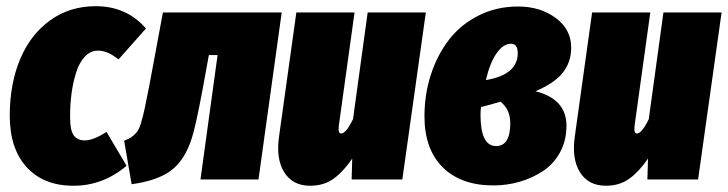

<svg xmlns="http://www.w3.org/2000/svg" viewBox="-20 -574 2328 614"><path d="M286.1 -554.2Q384.8 -554.2 446.8 -482.9L358.9 -383.8Q324.7 -412.1 293.9 -412.1Q269.5 -412.1 251.5 -393.1Q233.4 -374 223.4 -342Q213.4 -310.1 208.7 -274.7Q204.1 -239.3 204.1 -201.2Q204.1 -156.2 216.1 -140.6Q228 -125 251 -125Q277.8 -125 320.8 -151.9L384.8 -43.9Q309.6 20 214.8 20Q119.6 20 65.4 -39.3Q11.2 -98.6 11.2 -204.1Q11.2 -305.7 44.4 -384.8Q77.6 -463.9 140.4 -509Q203.1 -554.2 286.1 -554.2Z M880.9 -534.2 806.6 0H621.1L675.8 -397.9H647.9L627.9 -288.1Q606 -171.9 594.2 -134.8Q571.8 -62 526.4 -28.3Q482.9 3.9 400.9 15.1L377 -124Q392.6 -129.9 401.1 -136Q409.7 -142.1 417.5 -151.6Q425.3 -161.1 431.4 -182.1Q437.5 -203.1 443.1 -228.8Q448.7 -254.4 458 -303.2L501 -534.2Z M971.7 20Q916 20 888.9 -23.2Q861.8 -66.4 872.6 -139.2L927.7 -534.2H1113.8L1063.5 -171.9Q1060.5 -147 1070.8 -147Q1086.4 -147 1108.9 -192.9L1155.8 -534.2H1341.8L1266.6 0H1104.5L1106.4 -66.9Q1079.1 -26.4 1047.6 -3.2Q1016.1 20 971.7 20Z M1636.7 -553.2Q1707.5 -553.2 1757.1 -516.6Q1806.6 -480 1806.6 -421.9Q1806.6 -375.5 1780 -341.8Q1753.4 -308.1 1692.4 -282.2Q1791.5 -257.3 1791.5 -171.9Q1791.5 -124.5 1771 -86.9Q1750.5 -49.3 1716.3 -26.9Q1682.1 -4.4 1641.6 7.3Q1601.1 19 1557.6 19Q1454.6 19 1396 -38.8Q1337.4 -96.7 1337.4 -202.1Q1337.4 -272.9 1358.4 -336.7Q1379.4 -400.4 1417 -448.5Q1454.6 -496.6 1511.7 -524.9Q1568.8 -553.2 1636.7 -553.2ZM1613.8 -434.1Q1589.4 -434.1 1568.1 -403.8Q1546.9 -373.5 1533.7 -317.9Q1635.7 -335 1635.7 -403.8Q1635.7 -434.1 1613.8 -434.1ZM1580.6 -249Q1551.3 -239.7 1518.6 -231.9Q1516.6 -224.1 1516.6 -207Q1516.6 -106.9 1566.4 -106.9Q1611.8 -106.9 1611.8 -180.2Q1611.8 -223.6 1580.6 -249Z M1917.5 20Q1861.8 20 1834.7 -23.2Q1807.6 -66.4 1818.4 -139.2L1873.5 -534.2H2059.6L2009.3 -171.9Q2006.3 -147 2016.6 -147Q2032.2 -147 2054.7 -192.9L2101.6 -534.2H2287.6L2212.4 0H2050.3L2052.2 -66.9Q2024.9 -26.4 1993.4 -3.2Q1961.9 20 1917.5 20Z"/></svg>

Font: Fira Sans Compressed Heavy
Style: Italic
Weight: 900
Width: 3
Italic angle: -8°
Designer: Carrois Corporate & Edenspiekermann AG
Foundry: Carrois Corporate GbR & Edenspiekermann AG
Version: Version 4.203;PS 004.203;hotconv 1.0.88;makeotf.lib2.5.64775